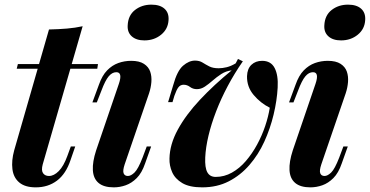

<svg xmlns="http://www.w3.org/2000/svg" viewBox="-20 -793 1593 827"><path d="M402 -517 399 -497H52L57 -517ZM164 -85Q157 -59 165.5 -47Q174 -35 191 -35Q212 -35 233 -56Q254 -77 270 -121L285 -162H304L284 -104Q264 -44 225.5 -15Q187 14 134 14Q88 14 63 -7Q38 -28 33.5 -64.5Q29 -101 41 -145L191 -666Q234 -667 269 -670Q304 -673 336 -680Z M530 -684Q532 -727 561.5 -750Q591 -773 632 -773Q669 -773 688.5 -755.5Q708 -738 706 -707Q704 -668 674 -643.5Q644 -619 602 -619Q567 -619 547.5 -636.5Q528 -654 530 -684ZM492 -432Q509 -482 481 -482Q463 -482 448 -464Q433 -446 417 -403L397 -352H378L406 -428Q420 -468 441.5 -490Q463 -512 489.5 -521.5Q516 -531 545 -531Q580 -531 600 -518Q620 -505 627 -484.5Q634 -464 632 -439.5Q630 -415 622 -391L517 -85Q508 -58 512.5 -46.5Q517 -35 531 -35Q544 -35 559.5 -50Q575 -65 594 -114L612 -162H631L605 -89Q591 -48 569 -26Q547 -4 521.5 5Q496 14 470 14Q427 14 404.5 -5Q382 -24 380 -60Q378 -96 394 -145Z M1142 -329Q1102 -349 1072.5 -384Q1043 -419 1044 -465Q1045 -497 1063 -514Q1081 -531 1109 -531Q1147 -531 1163 -500Q1179 -469 1176 -416Q1173 -360 1158.5 -299.5Q1144 -239 1118.5 -183Q1093 -127 1054.5 -82.5Q1016 -38 965.5 -12Q915 14 851 14Q796 14 765 -4.5Q734 -23 721.5 -51.5Q709 -80 710 -110Q711 -171 746 -235Q781 -299 841.5 -363.5Q902 -428 978 -490Q953 -487 933 -474Q913 -461 896 -446Q879 -431 862.5 -420Q846 -409 828 -409Q811 -409 798.5 -418.5Q786 -428 771 -428Q757 -428 748.5 -417Q740 -406 731 -380L723 -353H704L726 -426Q743 -488 768.5 -510Q794 -532 820 -532Q839 -532 852.5 -523.5Q866 -515 881.5 -507Q897 -499 922 -499Q938 -499 956.5 -503.5Q975 -508 995 -520L1005 -539L1026 -529Q990 -477 961 -422.5Q932 -368 911 -313.5Q890 -259 878 -208.5Q866 -158 864 -115Q862 -71 873 -51Q884 -31 909 -31Q946 -31 979 -49.5Q1012 -68 1039 -99.5Q1066 -131 1087 -169.5Q1108 -208 1122 -249.5Q1136 -291 1142 -329Z M1377 -684Q1379 -727 1408.5 -750Q1438 -773 1479 -773Q1516 -773 1535.5 -755.5Q1555 -738 1553 -707Q1551 -668 1521 -643.5Q1491 -619 1449 -619Q1414 -619 1394.5 -636.5Q1375 -654 1377 -684ZM1339 -432Q1356 -482 1328 -482Q1310 -482 1295 -464Q1280 -446 1264 -403L1244 -352H1225L1253 -428Q1267 -468 1288.5 -490Q1310 -512 1336.5 -521.5Q1363 -531 1392 -531Q1427 -531 1447 -518Q1467 -505 1474 -484.5Q1481 -464 1479 -439.5Q1477 -415 1469 -391L1364 -85Q1355 -58 1359.5 -46.5Q1364 -35 1378 -35Q1391 -35 1406.5 -50Q1422 -65 1441 -114L1459 -162H1478L1452 -89Q1438 -48 1416 -26Q1394 -4 1368.5 5Q1343 14 1317 14Q1274 14 1251.5 -5Q1229 -24 1227 -60Q1225 -96 1241 -145Z"/></svg>

Font: Playfair Display
Style: Bold Italic
Weight: 700
Italic angle: -14°
Designer: Claus Eggers Sørensen
Foundry: Claus Eggers Sørensen
Version: Version 1.203